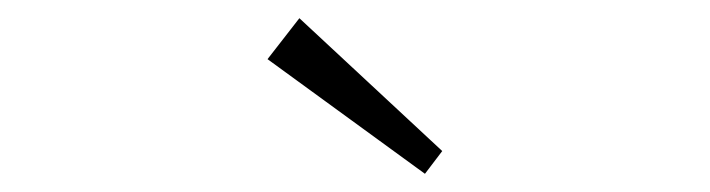

<svg xmlns="http://www.w3.org/2000/svg" viewBox="-20 -932 780 211"><path d="M274 -867 447 -741 466 -766 309 -912Z"/></svg>

Font: M Major Mono Display
Style: Regular
Weight: 400
Designer: Emre Parlak
Foundry: Emre Parlak
Version: Version 2.000; ttfautohint (v1.8) -l 8 -r 50 -G 200 -x 14 -D